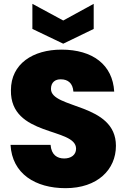

<svg xmlns="http://www.w3.org/2000/svg" viewBox="-20 -975 660 1002"><path d="M585 -214C585 -439 246 -406 246 -511C246 -546 269 -562 298 -561C334 -561 360 -541 363 -497H576C568 -637 464 -716 301 -716C153 -716 37 -643 37 -504C33 -260 377 -311 377 -199C377 -166 350 -148 315 -148C279 -148 248 -166 244 -219H35C43 -68 165 7 322 7C489 7 585 -90 585 -214ZM310 -868 149 -955V-824L310 -747L469 -824V-955Z"/></svg>

Font: SVN-Poppins ExtraBold
Style: Regular
Weight: 800
Designer: Ninad Kale (Devanagari), Jonny Pinhorn (Latin)
Foundry: Indian Type Foundry
Version: Version 3.002 2017; ttfautohint (v1.8.3)